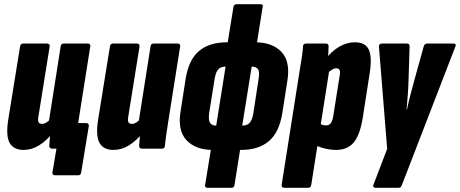

<svg xmlns="http://www.w3.org/2000/svg" viewBox="-20 -703 2176 908"><path d="M241 126Q226 126 228 112L247 0H236L349 -121H387Q401 -121 400 -107L364 112Q362 126 350 126ZM92 6Q44 6 25.5 -27.5Q7 -61 19 -137L75 -484Q77 -497 89 -497H202Q216 -497 215 -484L162 -154Q158 -133 162.5 -125Q167 -117 179 -117Q188 -117 198.5 -123Q209 -129 219 -141L233 -79Q201 -38 165.5 -16Q130 6 92 6ZM227 0Q213 0 213 -14Q214 -29 216 -52.5Q218 -76 220 -94L211 -128L267 -484Q269 -497 281 -497H394Q409 -497 407 -484L351 -130Q346 -97 341.5 -67Q337 -37 335 -14Q334 0 321 0Z M517 6Q469 6 450.5 -27.5Q432 -61 444 -137L500 -484Q502 -497 514 -497H627Q641 -497 640 -484L587 -154Q583 -133 587.5 -125Q592 -117 604 -117Q613 -117 623.5 -123Q634 -129 644 -141L658 -79Q626 -38 590.5 -16Q555 6 517 6ZM652 0Q638 0 638 -14Q639 -29 641 -52.5Q643 -76 645 -94L636 -128L692 -484Q694 -497 706 -497H819Q834 -497 832 -484L776 -130Q771 -97 766.5 -67Q762 -37 760 -14Q759 0 746 0Z M987 6Q905 6 862 -40Q819 -86 834 -177L858 -331Q873 -422 922 -462.5Q971 -503 1054 -503H1186Q1268 -503 1311 -457.5Q1354 -412 1339 -321L1315 -167Q1300 -76 1251 -35Q1202 6 1120 6ZM1002 -109H1127Q1147 -109 1159.5 -121Q1172 -133 1178 -167L1203 -330Q1209 -365 1199.5 -376.5Q1190 -388 1171 -388H1046Q1026 -388 1013.5 -376.5Q1001 -365 995 -330L969 -167Q965 -133 974 -121Q983 -109 1002 -109ZM961 185Q948 185 950 172L982 -24L995 -62L1053 -427L1052 -473L1084 -670Q1087 -683 1098 -683H1212Q1226 -683 1222 -670L1191 -474L1177 -430L1118 -62L1120 -24L1089 172Q1087 185 1075 185Z M1569 6Q1544 6 1515 -1Q1486 -8 1466 -20L1483 -123Q1494 -116 1503.5 -113Q1513 -110 1523 -110Q1536 -110 1544 -120Q1552 -130 1556 -154L1586 -343Q1590 -363 1586 -371.5Q1582 -380 1570 -380Q1561 -380 1550 -373.5Q1539 -367 1529 -357L1515 -418Q1548 -461 1584 -482Q1620 -503 1658 -503Q1707 -503 1723.5 -469.5Q1740 -436 1729 -361L1696 -149Q1683 -66 1653.5 -30Q1624 6 1569 6ZM1325 185Q1310 185 1312 171L1397 -368Q1405 -414 1408.5 -439.5Q1412 -465 1413 -484Q1414 -497 1427 -497H1521Q1534 -497 1534 -484Q1534 -470 1532.5 -448Q1531 -426 1528 -403L1537 -370L1452 171Q1450 185 1438 185Z M1756 185Q1750 185 1746.5 181.5Q1743 178 1746 171L1811 1L1772 -484Q1772 -491 1776 -494Q1780 -497 1786 -497H1904Q1918 -497 1917 -484L1912 -322Q1911 -288 1908.5 -254.5Q1906 -221 1903 -186H1905Q1912 -221 1921 -254.5Q1930 -288 1939 -322L1984 -484Q1988 -497 2000 -497H2124Q2131 -497 2134 -494Q2137 -491 2134 -484L1881 171Q1876 185 1867 185Z"/></svg>

Font: Sofia Sans Extra Condensed Black
Style: Italic
Weight: 900
Italic angle: -9°
Version: Version 4.100